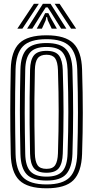

<svg xmlns="http://www.w3.org/2000/svg" viewBox="-20 -998 498 1027"><path d="M228.8 9.2Q127 9.2 83.2 -33.9Q39.5 -77 37.5 -174Q36 -241.5 35.4 -297.9Q34.8 -354.2 34.9 -406.1Q35 -458 35.6 -511.5Q36.2 -565 37.5 -626.8Q39.5 -723.8 83.4 -766.5Q127.2 -809.2 228.8 -809.2Q328.8 -809.2 372.4 -766.4Q416 -723.5 419 -626.8Q421 -560.5 422 -503.6Q423 -446.8 422.9 -393.9Q422.8 -341 421.9 -287.4Q421 -233.8 419 -174Q415.8 -77.8 372.8 -34.2Q329.8 9.2 228.8 9.2ZM228.8 -11.5Q316.2 -11.5 353.4 -50.2Q390.5 -89 393.2 -174.8Q395 -235.2 396 -289Q397 -342.8 397 -395.4Q397 -448 396.1 -504.4Q395.2 -560.8 393.2 -626Q390.5 -711.5 353.1 -750Q315.8 -788.5 228.8 -788.5Q139.5 -788.5 102.4 -749.9Q65.2 -711.2 63.2 -626.2Q61.8 -558.8 61.1 -502.4Q60.5 -446 60.6 -394.2Q60.8 -342.5 61.4 -289.2Q62 -236 63.2 -174.5Q65.2 -89.2 102.4 -50.4Q139.5 -11.5 228.8 -11.5ZM228.8 -32.2Q153.8 -32.2 122.4 -66Q91 -99.8 89.2 -175Q87.8 -242.5 87 -298.8Q86.2 -355 86.4 -406.6Q86.5 -458.2 87.1 -511.4Q87.8 -564.5 89.2 -625.8Q90.8 -701 122.5 -734.4Q154.2 -767.8 228.8 -767.8Q303.2 -767.8 334.1 -733.6Q365 -699.5 367.5 -625Q369.5 -558.2 370.4 -502Q371.2 -445.8 371.2 -394Q371.2 -342.2 370.2 -289.2Q369.2 -236.2 367.5 -175.5Q365 -102 334.5 -67.1Q304 -32.2 228.8 -32.2ZM228.8 -53.2Q289.2 -53.2 314.4 -82.6Q339.5 -112 341.5 -176.5Q343.5 -239.5 344.5 -293.5Q345.5 -347.5 345.5 -398.9Q345.5 -450.2 344.5 -504.9Q343.5 -559.5 341.5 -624Q339.5 -686.2 315.4 -716.5Q291.2 -746.8 228.8 -746.8Q166.8 -746.8 141.5 -717.6Q116.2 -688.5 115 -625Q113.5 -559 112.9 -503.2Q112.2 -447.5 112.2 -395.8Q112.2 -344 113 -290.5Q113.8 -237 115 -175.5Q116.2 -109.8 142.5 -81.5Q168.8 -53.2 228.8 -53.2ZM228.8 -74Q180.8 -74 161.4 -98.4Q142 -122.8 140.8 -176Q139 -265.8 138.4 -336.8Q137.8 -407.8 138.5 -475.9Q139.2 -544 140.8 -624.8Q142 -677.8 161.4 -701.9Q180.8 -726 228.8 -726Q277.2 -726 295.8 -700.5Q314.2 -675 315.8 -623.2Q317.8 -559.2 318.8 -505.1Q319.8 -451 319.8 -400.1Q319.8 -349.2 318.8 -295.1Q317.8 -241 315.8 -177Q314.2 -124.5 295.2 -99.2Q276.2 -74 228.8 -74ZM228.8 -94.8Q262.5 -94.8 275.5 -115.1Q288.5 -135.5 290 -177.8Q292 -242.2 292.9 -296.2Q293.8 -350.2 293.8 -401Q293.8 -451.8 292.9 -505.4Q292 -559 290 -622.5Q288.5 -667.2 274.8 -686.2Q261 -705.2 228.8 -705.2Q196 -705.2 181.8 -686.6Q167.5 -668 166.5 -624Q164.8 -536.2 164.1 -465.5Q163.5 -394.8 164.2 -326.5Q165 -258.2 166.5 -176.8Q167.5 -134.5 180.8 -114.6Q194 -94.8 228.8 -94.8ZM72.8 -844.8 161.2 -977.5H187.5L99.8 -844.8ZM125 -844.8 209.2 -977.5H250.5L335 -844.8H307L256 -926.5L235.2 -958.5H224.8L203.8 -926.2L152.8 -844.8ZM176.5 -844.8 209.2 -903.5 221.5 -927.8H238.5L250.8 -903.5L284.2 -844.8H256.5L235.8 -889L231.8 -907.2H228L224.2 -889L204.2 -844.8ZM360.2 -844.8 272.5 -977.5H298.8L387.2 -844.8Z"/></svg>

Font: Big Shoulders Inline Display Thin ExtraBold
Style: Regular
Weight: 800
Version: Version 2.002